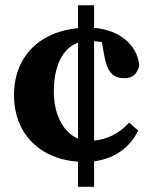

<svg xmlns="http://www.w3.org/2000/svg" viewBox="-20 -673 582 738"><path d="M341.6 45V-652.8H279.9V45H341.6ZM318 -515.1C358.6 -515.1 386.3 -510.9 424.7 -493.7L367.1 -535L381.1 -457.5C393.4 -391.5 417.9 -372.4 458.6 -372.4C489.6 -372.4 506.8 -388 515.4 -421C508.2 -505.1 429.1 -566.6 320.2 -566.6C146.8 -566.6 33.9 -466.7 33.9 -307.5C33.9 -149.5 145.9 -50.7 305.6 -50.7C402.8 -50.7 474.8 -96.7 511.2 -171.1L476.3 -201.8C438.8 -159.8 386.6 -131.8 321.1 -131.8C249.6 -131.8 186.9 -203.5 186.9 -320.8C186.9 -447.4 241.7 -515.1 318 -515.1Z"/></svg>

Font: Source Serif Variable
Style: Regular
Weight: 389
Designer: Frank Grießhammer
Foundry: Adobe Systems Incorporated
Version: Version 3.001;hotconv 1.0.111;makeotfexe 2.5.65597